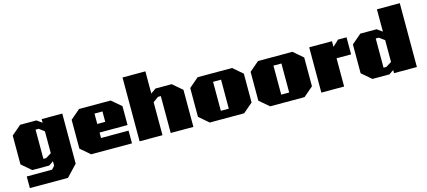

<svg xmlns="http://www.w3.org/2000/svg" viewBox="-65 -1345 4764 2141"><g transform="rotate(-15 2317.0 -275.0)"><path d="M72 187V53H364L398 16V-36L346 0H150L39 -95V-428L150 -523H338L398 -480V-522H636V56L512 187ZM302 -89H334L398 -128V-381L338 -426H302Z M830 0 719 -95V-428L830 -523H1195L1306 -428V-210H983V-147H1301V0ZM983 -309H1075V-429H983Z M1389 0V-737H1653V-481L1713 -523H1899L2010 -428V0H1748V-426H1716L1653 -381V0Z M2199 0 2088 -95V-428L2199 -523H2596L2707 -428V-95L2596 0ZM2352 -94H2444V-429H2352Z M2896 0 2785 -95V-428L2896 -523H3293L3404 -428V-95L3293 0ZM3049 -94H3141V-429H3049Z M3487 0V-523H3750V-458L3820 -523H3918V-326H3750V0Z M4077 0 3966 -95V-428L4077 -523H4265L4326 -479V-737H4590V0H4326V-36L4273 0ZM4229 -89H4261L4326 -129V-381L4265 -426H4229Z"/></g></svg>

Font: Tomorrow ExtraBold
Style: Regular
Weight: 800
Designer: Tony de Marco, Monica Rizzolli
Foundry: Just in Type
Version: Version 2.002